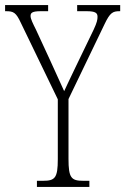

<svg xmlns="http://www.w3.org/2000/svg" viewBox="-27 -734 492 754"><path d="M118 0H324V-24H300C253 -24 242 -35 242 -110V-345L384 -640C405 -684 416 -690 442 -690H445V-714H276V-690H313C348 -690 356 -683 356 -668C356 -657 354 -646 341 -618L270 -471C249 -428 235 -397 225 -376C207 -416 189 -456 169 -499L114 -618C102 -642 93 -660 93 -671C93 -683 98 -690 133 -690H162V-714H-7V-690H-3C26 -690 36 -685 55 -644L200 -344V-109C200 -35 189 -24 142 -24H118Z"/></svg>

Font: Noto Serif Sinhala ExtraCondensed ExtraLight
Style: Regular
Weight: 200
Width: 2
Designer: Jelle Bosma - Monotype Design Team
Foundry: Monotype Imaging Inc.
Version: Version 2.007